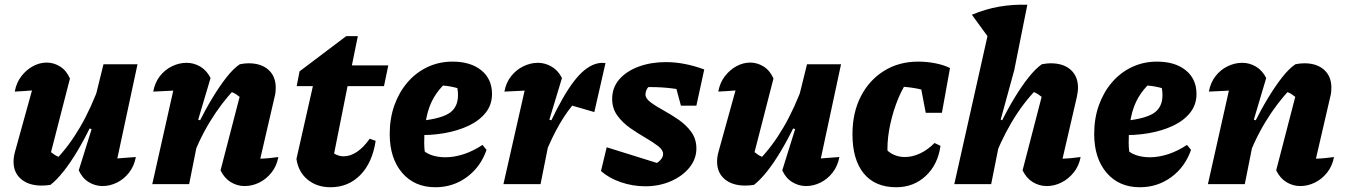

<svg xmlns="http://www.w3.org/2000/svg" viewBox="-20 -774 5662 807"><path d="M274 -444 192 -125 179 -149Q193 -134 208.5 -124Q224 -114 242 -110L214 -102Q270 -160 316.5 -239.5Q363 -319 402 -427L415 -368Q391 -305 363 -247Q335 -189 305.5 -139.5Q276 -90 247 -53.5Q218 -17 192 3Q173 6 155 6Q101 6 69 -21Q37 -48 37 -94Q37 -115 43 -136L135 -468L214 -403Q165 -398 123.5 -394.5Q82 -391 42 -389Q49 -427 70 -454Q91 -481 119 -496Q147 -511 176 -511Q206 -511 232.5 -494.5Q259 -478 274 -444ZM311 -58 365 -231 349 -237 415 -504H558L457 -33L429 -104Q461 -107 490.5 -109.5Q520 -112 551 -114Q544 -76 522.5 -48.5Q501 -21 471.5 -6.5Q442 8 411 8Q380 8 353 -8.5Q326 -25 311 -58Z M907 -58 990 -378 1001 -354Q986 -369 972 -378Q958 -387 938 -392L967 -400Q910 -341 861.5 -261Q813 -181 775 -76L762 -135Q785 -197 814 -255Q843 -313 873 -362.5Q903 -412 932 -449Q961 -486 988 -504Q998 -506 1007 -507Q1016 -508 1025 -508Q1078 -508 1108.5 -480.5Q1139 -453 1139 -405Q1139 -396 1138 -386.5Q1137 -377 1134 -366L1074 -107Q1101 -108 1117 -110Q1133 -112 1150 -114Q1143 -76 1121 -48.5Q1099 -21 1069.5 -6.5Q1040 8 1008 8Q977 8 950 -8.5Q923 -25 907 -58ZM620 0 725 -468 746 -397Q723 -394 697.5 -392.5Q672 -391 624 -389Q631 -427 652 -454Q673 -481 703 -495.5Q733 -510 764 -510Q795 -510 822 -494Q849 -478 865 -446L813 -271L828 -266L775 0Z M1369 13Q1312 13 1273 -19Q1234 -51 1226 -106L1301 -438H1446L1372 -67L1370 -139Q1396 -117 1425 -117Q1452 -117 1480 -135.5Q1508 -154 1534 -191L1559 -182Q1545 -90 1494.5 -38.5Q1444 13 1369 13ZM1227 -412 1239 -474 1435 -622H1484L1459 -499H1612L1594 -412Z M1810 13Q1722 13 1670 -48Q1618 -109 1618 -211Q1618 -276 1637.5 -331Q1657 -386 1692.5 -427.5Q1728 -469 1776.5 -492Q1825 -515 1882 -515Q1958 -515 2003 -478.5Q2048 -442 2048 -379Q2048 -334 2021.5 -300.5Q1995 -267 1949.5 -245.5Q1904 -224 1846 -214Q1788 -204 1726 -207V-264Q1824 -272 1864.5 -296Q1905 -320 1905 -374Q1905 -406 1894 -433L1937 -392Q1907 -404 1875.5 -410Q1844 -416 1811 -415L1854 -426Q1824 -399 1803.5 -364Q1783 -329 1773 -282Q1763 -235 1763 -174Q1763 -155 1765.5 -134.5Q1768 -114 1774 -94L1750 -151Q1766 -132 1792.5 -122.5Q1819 -113 1852 -113Q1889 -113 1929 -126Q1969 -139 2008 -165L2025 -144Q2000 -72 1942 -29.5Q1884 13 1810 13Z M2096 0 2202 -468 2222 -397Q2199 -394 2173.5 -392.5Q2148 -391 2100 -389Q2107 -427 2128.5 -454Q2150 -481 2180 -495.5Q2210 -510 2241 -510Q2271 -510 2298.5 -494Q2326 -478 2342 -446L2289 -271L2305 -266L2252 0ZM2252 -76 2238 -135Q2296 -274 2344.5 -359Q2393 -444 2437 -479.5Q2481 -515 2525 -509L2478 -303L2385 -330Q2349 -286 2316 -223.5Q2283 -161 2252 -76Z M2506 -55 2530 -155 2764 -82H2724Q2736 -85 2745.5 -92Q2755 -99 2761 -108Q2767 -117 2767 -127Q2767 -144 2745.5 -160.5Q2724 -177 2692 -195.5Q2660 -214 2628.5 -236Q2597 -258 2575 -288Q2553 -318 2553 -358Q2553 -406 2583 -440.5Q2613 -475 2664.5 -494Q2716 -513 2779 -513Q2818 -513 2859 -505Q2900 -497 2940 -482L2889 -387Q2849 -397 2805 -402.5Q2761 -408 2715 -408Q2697 -408 2678.5 -407.5Q2660 -407 2642 -405L2713 -415Q2703 -408 2698 -397.5Q2693 -387 2693 -377Q2693 -360 2714.5 -344Q2736 -328 2768 -310.5Q2800 -293 2832 -271Q2864 -249 2885.5 -219.5Q2907 -190 2907 -150Q2907 -106 2878 -70Q2849 -34 2800 -12.5Q2751 9 2692 9Q2640 9 2590 -8Q2540 -25 2506 -55ZM2842 -330 2801 -482H2940L2907 -330Z M3231 -444 3149 -125 3136 -149Q3150 -134 3165.5 -124Q3181 -114 3199 -110L3171 -102Q3227 -160 3273.5 -239.5Q3320 -319 3359 -427L3372 -368Q3348 -305 3320 -247Q3292 -189 3262.5 -139.5Q3233 -90 3204 -53.5Q3175 -17 3149 3Q3130 6 3112 6Q3058 6 3026 -21Q2994 -48 2994 -94Q2994 -115 3000 -136L3092 -468L3171 -403Q3122 -398 3080.5 -394.5Q3039 -391 2999 -389Q3006 -427 3027 -454Q3048 -481 3076 -496Q3104 -511 3133 -511Q3163 -511 3189.5 -494.5Q3216 -478 3231 -444ZM3268 -58 3322 -231 3306 -237 3372 -504H3515L3414 -33L3386 -104Q3418 -107 3447.5 -109.5Q3477 -112 3508 -114Q3501 -76 3479.5 -48.5Q3458 -21 3428.5 -6.5Q3399 8 3368 8Q3337 8 3310 -8.5Q3283 -25 3268 -58Z M3747 13Q3658 13 3610.5 -45Q3563 -103 3563 -210Q3563 -300 3598 -368.5Q3633 -437 3695.5 -476Q3758 -515 3839 -515Q3876 -515 3911.5 -508Q3947 -501 3973 -488L3921 -375Q3840 -411 3731 -411L3807 -449Q3778 -414 3756.5 -362.5Q3735 -311 3722.5 -254.5Q3710 -198 3710 -148Q3710 -137 3712.5 -125.5Q3715 -114 3719 -105L3699 -153Q3714 -134 3736 -124Q3758 -114 3783 -114Q3815 -114 3847 -129Q3879 -144 3908 -173L3933 -161Q3922 -82 3871 -34.5Q3820 13 3747 13ZM3871 -300 3835 -488H3973L3939 -300Z M4146 -76 4133 -135Q4157 -197 4185.5 -255Q4214 -313 4244 -362.5Q4274 -412 4303.5 -449Q4333 -486 4359 -504Q4369 -506 4378.5 -507Q4388 -508 4396 -508Q4450 -508 4480.5 -480.5Q4511 -453 4511 -405Q4511 -396 4509.5 -386.5Q4508 -377 4506 -366L4446 -107Q4472 -108 4488 -110Q4504 -112 4522 -114Q4515 -76 4492.5 -48.5Q4470 -21 4440.5 -6.5Q4411 8 4380 8Q4348 8 4321 -8.5Q4294 -25 4278 -58L4361 -378L4372 -354Q4357 -369 4343 -378Q4329 -387 4310 -392L4338 -400Q4280 -341 4232.5 -261Q4185 -181 4146 -76ZM3991 0 4150 -709 4298 -754 4243 -479 4186 -271 4199 -266 4146 0ZM4140 -609 4065 -712Q4122 -736 4179.5 -746Q4237 -756 4298 -754Z M4771 13Q4683 13 4631 -48Q4579 -109 4579 -211Q4579 -276 4598.5 -331Q4618 -386 4653.5 -427.5Q4689 -469 4737.5 -492Q4786 -515 4843 -515Q4919 -515 4964 -478.5Q5009 -442 5009 -379Q5009 -334 4982.5 -300.5Q4956 -267 4910.5 -245.5Q4865 -224 4807 -214Q4749 -204 4687 -207V-264Q4785 -272 4825.5 -296Q4866 -320 4866 -374Q4866 -406 4855 -433L4898 -392Q4868 -404 4836.5 -410Q4805 -416 4772 -415L4815 -426Q4785 -399 4764.5 -364Q4744 -329 4734 -282Q4724 -235 4724 -174Q4724 -155 4726.5 -134.5Q4729 -114 4735 -94L4711 -151Q4727 -132 4753.5 -122.5Q4780 -113 4813 -113Q4850 -113 4890 -126Q4930 -139 4969 -165L4986 -144Q4961 -72 4903 -29.5Q4845 13 4771 13Z M5344 -58 5427 -378 5438 -354Q5423 -369 5409 -378Q5395 -387 5375 -392L5404 -400Q5347 -341 5298.5 -261Q5250 -181 5212 -76L5199 -135Q5222 -197 5251 -255Q5280 -313 5310 -362.5Q5340 -412 5369 -449Q5398 -486 5425 -504Q5435 -506 5444 -507Q5453 -508 5462 -508Q5515 -508 5545.5 -480.5Q5576 -453 5576 -405Q5576 -396 5575 -386.5Q5574 -377 5571 -366L5511 -107Q5538 -108 5554 -110Q5570 -112 5587 -114Q5580 -76 5558 -48.5Q5536 -21 5506.5 -6.5Q5477 8 5445 8Q5414 8 5387 -8.5Q5360 -25 5344 -58ZM5057 0 5162 -468 5183 -397Q5160 -394 5134.5 -392.5Q5109 -391 5061 -389Q5068 -427 5089 -454Q5110 -481 5140 -495.5Q5170 -510 5201 -510Q5232 -510 5259 -494Q5286 -478 5302 -446L5250 -271L5265 -266L5212 0Z"/></svg>

Font: Piazzolla Thin Black
Style: Italic
Weight: 900
Italic angle: -11.3°
Version: Version 2.005